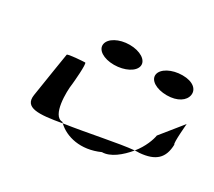

<svg xmlns="http://www.w3.org/2000/svg" viewBox="-117 -974 1159 1042"><g transform="rotate(30 462.5 -453.0)"><path d="M118 -260C105 -175 190 -180 330 -205C329 -207 325 -209 324 -211C258 -211 260 -366 268 -416C269 -424 281 -552 270 -552C260 -552 163 -546 162 -538C162 -538 130 -340 118 -260ZM305 -687C299 -649 345 -619 411 -619C477 -619 535 -649 541 -687C547 -725 498 -756 432 -756C366 -756 311 -725 305 -687ZM330 -205C384 -153 483 -127 592 -176C644 -176 699 -221 742 -273C649 -265 479 -227 330 -205ZM634 -687C628 -649 676 -619 742 -619C808 -619 851 -649 857 -687C863 -725 829 -756 763 -756C697 -756 640 -725 634 -687ZM742 -273C752 -274 762 -274 770 -274C867 -282 910 -322 912 -408C902 -408 915 -546 914 -538L805 -403C801 -376 782 -322 742 -273Z"/></g></svg>

Font: Ampere
Style: SCUltExtIta
Weight: 400
Version: Version 1